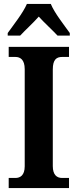

<svg xmlns="http://www.w3.org/2000/svg" viewBox="-20 -951 392 971"><path d="M19 -784V-771H82C106 -797 149 -836 176 -867C202 -838 250 -794 271 -771H333V-784C306 -822 255 -886 237 -931H116C97 -886 46 -822 19 -784ZM24 0H329V-51H294C268 -51 247 -66 247 -111V-600C247 -650 266 -663 294 -663H329V-714H24V-663H58C82 -663 105 -650 105 -601V-110C105 -64 82 -51 58 -51H24Z"/></svg>

Font: Noto Serif Devanagari Condensed
Style: Bold
Weight: 700
Width: 3
Designer: Universal Thirst, Indian Type Foundry and the Monotype Design Team
Foundry: Monotype Imaging Inc.
Version: Version 2.004